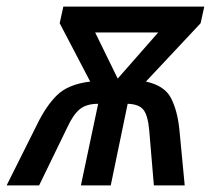

<svg xmlns="http://www.w3.org/2000/svg" viewBox="-73 -559 642 579"><path d="M38 -182Q66 -240 99.5 -272.5Q133 -305 199 -313L107 -489L118 -539H543L532 -489L367 -313Q423 -301 442.5 -263.5Q462 -226 468 -168L484 0H391L377 -166Q373 -211 359.5 -228Q346 -245 312 -246L261 0H171L223 -246Q188 -246 168 -230Q148 -214 130 -175L45 0H-53ZM282 -322 404 -461H214Z"/></svg>

Font: Noto Sans SemiCondensed Medium
Style: Italic
Weight: 500
Width: 4
Italic angle: -12°
Designer: Monotype Design Team
Foundry: Monotype Imaging Inc.
Version: Version 2.013; ttfautohint (v1.8.4.7-5d5b)